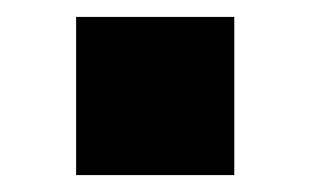

<svg xmlns="http://www.w3.org/2000/svg" viewBox="-20 -207 367 227"><path d="M70 -187H257V0H70Z"/></svg>

Font: Clickuper
Style: Bold
Weight: 700
Designer: Denis Ignatov
Foundry: Denis Ignatov
Version: Version 1.10 April 16, 2021